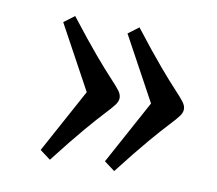

<svg xmlns="http://www.w3.org/2000/svg" viewBox="-53 -543 564 500"><g transform="rotate(10 229.5 -293.0)"><path d="M429 -293Q429 -284 422 -274.5Q415 -265 398 -247Q381 -229 352 -195Q323 -161 278 -103L250 -124L342 -293L250 -462L278 -483Q323 -425 352 -391Q381 -357 398 -339Q415 -321 422 -311.5Q429 -302 429 -293ZM259 -293Q259 -284 252 -274.5Q245 -265 228 -247Q211 -229 182 -195Q153 -161 108 -103L80 -124L172 -293L80 -462L108 -483Q153 -425 182 -391Q211 -357 228 -339Q245 -321 252 -311.5Q259 -302 259 -293Z"/></g></svg>

Font: Gilda Display
Style: Regular
Weight: 400
Designer: Eduardo Rodriguez Tunni
Foundry: Eduardo Rodriguez Tunni
Version: Version 1.002; ttfautohint (v1.8.4.7-5d5b);gftools[0.9.22]